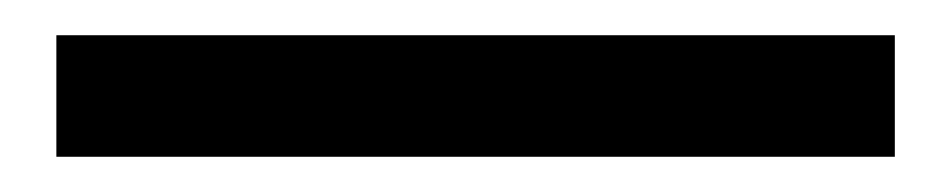

<svg xmlns="http://www.w3.org/2000/svg" viewBox="-20 44 540 109"><path d="M12 133V64H488V133Z"/></svg>

Font: Giro Sans Semibold
Style: Regular
Weight: 600
Designer: Paul D. Hunt
Foundry: Adobe Systems Incorporated
Version: Version 1.000;PS 1.0;hotconv 1.0.88;makeotf.lib2.5.647800